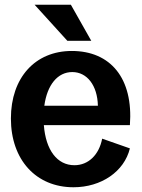

<svg xmlns="http://www.w3.org/2000/svg" viewBox="-20 -775 598 810"><path d="M290 15C407 15 504 -51 528 -149L411 -190C398 -122 353 -78 294 -78C221 -78 173 -142 165 -247H528C543 -445 446 -560 283 -560C128 -560 26 -447 26 -275C26 -101 132 15 290 15ZM264 -603H365L279 -755H126ZM167 -329C179 -417 223 -471 285 -471C347 -471 391 -415 393 -329Z"/></svg>

Font: Ronzino
Style: Bold
Weight: 700
Designer: Nunzio Mazzaferro
Foundry: Collletttivo
Version: Version 1.000;Glyphs 3.3 (3337)